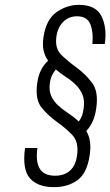

<svg xmlns="http://www.w3.org/2000/svg" viewBox="-20 -760 454 790"><path d="M376 -315Q386 -383 359 -419Q332 -455 297 -480.5Q262 -506 233.5 -533Q205 -560 212 -609Q217 -647 240 -670Q263 -693 297 -693Q339 -693 352 -659.5Q365 -626 360 -579H411Q421 -645 398 -692.5Q375 -740 305 -740Q255 -740 212.5 -710Q170 -680 159 -608Q154 -576 159.5 -552Q165 -528 178 -510Q160 -494 148.5 -471Q137 -448 133 -417Q124 -351 151 -317.5Q178 -284 213.5 -259Q249 -234 277 -205Q305 -176 297 -120Q291 -78 267.5 -57.5Q244 -37 207 -37Q160 -37 143 -67Q126 -97 134 -151H83Q71 -63 103 -26.5Q135 10 202 10Q259 10 298.5 -18.5Q338 -47 349 -121Q354 -155 350 -179Q346 -203 335 -221Q351 -238 361.5 -261Q372 -284 376 -315ZM324 -313Q322 -296 317 -283Q312 -270 304 -260Q284 -279 261 -294Q238 -309 219.5 -326Q201 -343 191 -364.5Q181 -386 185 -417Q187 -434 193.5 -448.5Q200 -463 210 -474Q230 -457 252.5 -442.5Q275 -428 292.5 -410.5Q310 -393 319.5 -370Q329 -347 324 -313Z"/></svg>

Font: Secuela Light
Style: Italic
Weight: 300
Italic angle: -8°
Designer: Fernando Haro
Foundry: deFharo
Version: Version 1.708